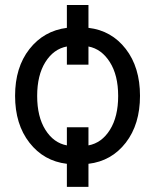

<svg xmlns="http://www.w3.org/2000/svg" viewBox="-20 -643 610 764"><path d="M246.1 -64.5V-136.7H332V-64.5Q384.8 -74.2 417.5 -126.5Q450.2 -178.7 450.2 -261.2Q450.2 -343.8 417 -396Q383.8 -448.2 332 -458V-385.7H246.1V-458Q193.4 -448.2 160.6 -396Q127.9 -343.8 127.9 -261.2Q127.9 -178.7 160.6 -126.5Q193.4 -74.2 246.1 -64.5ZM332 -532.2Q423.8 -521.5 480.5 -448.2Q537.1 -375 537.1 -261.7Q537.1 -148.4 480.5 -75.2Q423.8 -2 332 8.8V100.6H246.1V8.8Q154.3 -2 97.2 -75.2Q40 -148.4 40 -261.7Q40 -375 97.2 -447.8Q154.3 -520.5 246.1 -532.2V-623H332Z"/></svg>

Font: Gen Shin Gothic Regular
Style: Regular
Weight: 400
Designer: [Source Han Sans]
Ryoko NISHIZUKA  (kana & ideographs); Paul D. Hunt (Latin, Greek & Cyrillic); Wenlong ZHANG  (bopomofo
Version: Version 1.002.20150607